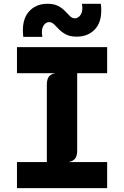

<svg xmlns="http://www.w3.org/2000/svg" viewBox="-20 -970 640 990"><path d="M67.5 0V-134.5H221.5V-532Q221.5 -562 232.5 -575.5Q243.5 -589 266 -592.5H67.5V-727H532.5V-592.5H378V-195Q378 -165 367 -151.8Q356 -138.5 333.5 -134.5H532.5V0ZM375.5 -781Q342 -781 320.5 -792.2Q299 -803.5 284.5 -818.5Q270 -833.5 258.5 -844.8Q247 -856 233.5 -856Q215 -856 203.2 -835.8Q191.5 -815.5 198.5 -780H100Q90.5 -864 126.5 -907.2Q162.5 -950.5 225 -950.5Q258.5 -950.5 279.8 -939.2Q301 -928 315.2 -913Q329.5 -898 340.8 -886.8Q352 -875.5 365.5 -875.5Q384.5 -875.5 396.8 -895.2Q409 -915 402.5 -950.5H500Q510 -867 474 -824Q438 -781 375.5 -781Z"/></svg>

Font: Spline Sans Mono
Style: Regular
Weight: 400
Monospace: yes
Designer: Eben Sorkin, Mirko Velimirovic
Foundry: Sorkin Type
Version: Version 1.004